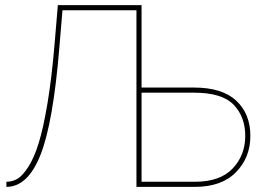

<svg xmlns="http://www.w3.org/2000/svg" viewBox="-20 -730 1028 750"><path d="M5 0V-20Q28 -20 48 -31.5Q68 -43 90.5 -78Q113 -113 131 -170.5Q149 -228 165.5 -326.5Q182 -425 193 -556L206 -710H533V-388H738Q848 -388 903 -336.5Q958 -285 958 -199Q958 -115 902 -57.5Q846 0 741 0H513V-690H224L212 -546Q188 -252 138.5 -126Q89 0 5 0ZM533 -20H741Q840 -20 889 -72Q938 -124 938 -199Q938 -274 892.5 -321Q847 -368 738 -368H533Z"/></svg>

Font: Raleway
Style: Thin
Weight: 100
Designer: Matt McInerney, Pablo Impallari, Rodrigo Fuenzalida
Foundry: Matt McInerney, Pablo Impallari, Rodrigo Fuenzalida
Version: Version 3.000